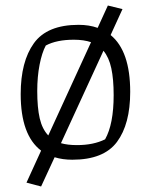

<svg xmlns="http://www.w3.org/2000/svg" viewBox="-20 -570 549 696"><path d="M452 -237Q452 -120 404 -55.5Q356 9 242 9Q207 9 178 0L129 106L76 92L129 -24Q55 -80 55 -229Q55 -347 103 -413.5Q151 -480 265 -480Q303 -480 334 -469L371 -550L424 -537L381 -443Q452 -385 452 -237ZM155 -79 310 -417Q284 -426 248 -426Q185 -426 146 -405Q132 -379 123.5 -335.5Q115 -292 115 -240Q115 -180 124 -141Q133 -102 155 -79ZM392 -225Q392 -283 383.5 -322.5Q375 -362 355 -386L201 -51Q225 -44 259 -44Q319 -44 361 -65Q392 -120 392 -225Z"/></svg>

Font: Athiti
Style: Regular
Weight: 400
Designer: CadsonDemak Team
Foundry: CadsonDemak
Version: Version 1.032